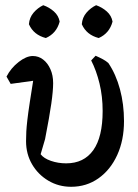

<svg xmlns="http://www.w3.org/2000/svg" viewBox="-20 -697 528 737"><path d="M253 20Q205 20 165.5 -3.5Q126 -27 103 -66.5Q80 -106 80 -155Q80 -175 81 -192.5Q82 -210 85 -236.5Q88 -263 94.5 -305.5Q101 -348 112 -417L137 -391L21 -375L5 -403Q22 -436 51.5 -459Q81 -482 106 -482Q128 -482 145.5 -468.5Q163 -455 173.5 -431.5Q184 -408 184 -378Q184 -349 177 -299.5Q170 -250 153 -163L136 -105Q148 -89 175.5 -79.5Q203 -70 234 -70Q302 -70 338 -120.5Q374 -171 374 -271Q374 -327 362 -376.5Q350 -426 330 -465L347 -483Q363 -476 375 -469.5Q387 -463 396 -455Q425 -412 440.5 -354.5Q456 -297 456 -232Q456 -159 430 -102Q404 -45 358 -12.5Q312 20 253 20ZM359 -551Q312 -563 294 -604Q296 -630 312 -648.5Q328 -667 349 -677Q372 -669 390 -653Q408 -637 412 -614Q400 -569 359 -551ZM156 -551Q109 -563 91 -604Q93 -630 109 -648.5Q125 -667 146 -677Q169 -669 187 -653Q205 -637 209 -614Q197 -569 156 -551Z"/></svg>

Font: Eczar
Style: Regular
Weight: 400
Designer: Vaibhav Singh
Foundry: Rosetta Type Foundry
Version: Version 2.000